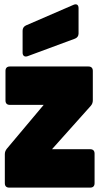

<svg xmlns="http://www.w3.org/2000/svg" viewBox="-20 -855 454 875"><path d="M403 -398V-532C403 -545 396 -552 383 -552H25C12 -552 5 -545 5 -532V-397C5 -384 12 -377 25 -377H179L11 -177C5 -169 2 -162 2 -152V-20C2 -7 9 0 22 0H391C404 0 411 -7 411 -20V-155C411 -168 404 -175 391 -175H217L394 -373C400 -380 403 -388 403 -398ZM106 -599 322 -679C332 -683 338 -691 338 -702V-818C338 -833 329 -839 315 -833L98 -739C88 -734 83 -726 83 -715V-615C83 -601 92 -594 106 -599Z"/></svg>

Font: Malmofest Black-Rounded
Style: Regular
Weight: 800
Designer: Jonny Pinhorn (Poppins), Kolossal
Version: Version 1.004;Glyphs 3.1.2 (3151)